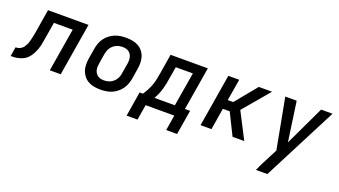

<svg xmlns="http://www.w3.org/2000/svg" viewBox="-96 -1050 3157 1787"><g transform="rotate(20 1482.5 -156.5)"><path d="M-35 0 -20 -92Q-5 -92 9.5 -96Q24 -100 37 -109Q50 -118 59 -131.5Q68 -145 75 -159.5Q82 -174 86 -188.5Q90 -203 93.5 -217.5Q97 -232 100 -247Q103 -262 106 -277L146 -520H547L461 0H353L424 -428H238L211 -266Q207 -246 204 -226.5Q201 -207 196.5 -187.5Q192 -168 185 -149Q178 -130 168.5 -111.5Q159 -93 146.5 -75.5Q134 -58 118 -44Q102 -30 82.5 -21.5Q63 -13 43 -8Q23 -3 3.5 -1.5Q-16 0 -35 0Z M855 8Q823 8 792 2.5Q761 -3 735 -17.5Q709 -32 690 -55.5Q671 -79 661.5 -107.5Q652 -136 652 -168Q652 -200 657 -232L674 -332Q678 -359 688 -386Q698 -413 715.5 -437Q733 -461 757 -479.5Q781 -498 808 -509Q835 -520 862.5 -524Q890 -528 918 -528Q950 -528 981 -522.5Q1012 -517 1038.5 -502.5Q1065 -488 1084 -464.5Q1103 -441 1112 -412.5Q1121 -384 1121.5 -352Q1122 -320 1116 -288L1100 -188Q1095 -161 1085 -134Q1075 -107 1057.5 -83Q1040 -59 1016 -40.5Q992 -22 965.5 -11Q939 0 911 4Q883 8 855 8ZM856 -84Q872 -84 888.5 -87Q905 -90 920 -97Q935 -104 948.5 -115.5Q962 -127 971.5 -141.5Q981 -156 986.5 -171.5Q992 -187 994 -203L1011 -303Q1014 -320 1014 -336.5Q1014 -353 1010.5 -368.5Q1007 -384 999 -397Q991 -410 978.5 -419Q966 -428 950.5 -432Q935 -436 918 -436Q902 -436 885.5 -433Q869 -430 854 -423Q839 -416 825.5 -404.5Q812 -393 802.5 -378.5Q793 -364 787.5 -348.5Q782 -333 779 -317L763 -217Q760 -200 759.5 -183.5Q759 -167 762.5 -151.5Q766 -136 774.5 -123Q783 -110 795.5 -101Q808 -92 823.5 -88Q839 -84 856 -84Z M1169 152 1209 -92H1242Q1260 -119 1275 -147.5Q1290 -176 1300.5 -205.5Q1311 -235 1317 -265Q1323 -295 1328 -325L1360 -520H1729L1658 -92H1709L1669 152H1561L1586 0H1302L1277 152ZM1558 -92 1614 -428H1445L1425 -311Q1421 -283 1415.5 -255Q1410 -227 1402 -199.5Q1394 -172 1382.5 -145Q1371 -118 1356 -92Z M2163 0 2057 -214H1989L1954 0H1846L1932 -520H2040L2004 -306H2058L2234 -520H2365L2145 -260L2279 0Z M2586 215H2473Q2492 171 2514 128Q2536 85 2558 43L2590 -19L2496 -520H2609L2665 -127L2851 -520H2964L2640 110Z"/></g></svg>

Font: Iosevka SmBd Ex Obl
Style: Regular
Weight: 600
Width: 7
Italic angle: -9°
Monospace: yes
Designer: Belleve Invis
Foundry: Belleve Invis
Version: Version 32.5.0; ttfautohint (v1.8.4)